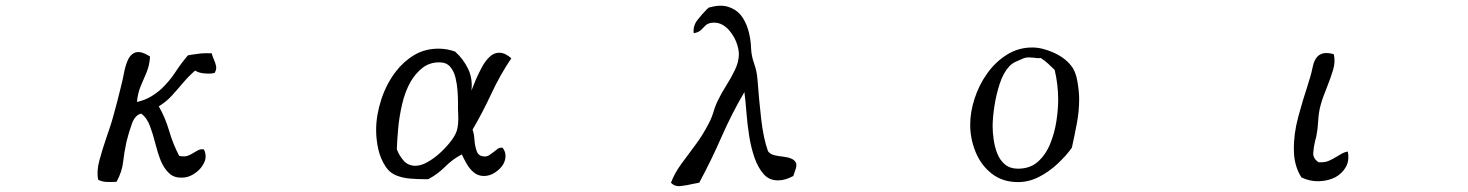

<svg xmlns="http://www.w3.org/2000/svg" viewBox="-20 -655 5040 659"><path d="M717 -405Q704 -401 682 -403Q660 -405 650 -413Q628 -394 609 -371.5Q590 -349 570.5 -327.5Q551 -306 525 -290Q547 -252 560.5 -206Q574 -160 595 -120Q614 -116 626 -121Q638 -126 647 -132Q655 -137 662.5 -140.5Q670 -144 680 -142Q691 -119 681 -97.5Q671 -76 651.5 -62Q632 -48 614 -46Q581 -42 562 -59Q543 -76 532 -103Q521 -131 513 -163Q505 -195 494.5 -223Q484 -251 465 -265Q444 -261 433 -231Q422 -201 414 -168Q406 -131 402.5 -98.5Q399 -66 380 -31Q362 -30 346.5 -30.5Q331 -31 317 -38Q311 -67 321 -104Q331 -141 345 -182Q351 -200 357.5 -219Q364 -238 369 -257Q376 -282 382.5 -307Q389 -332 395 -357Q401 -380 405.5 -404Q410 -428 418 -447Q426 -466 440 -473Q450 -478 463 -475.5Q476 -473 495 -461Q493 -430 483 -406.5Q473 -383 463 -359.5Q453 -336 450 -305Q477 -311 498 -323.5Q519 -336 536 -352Q562 -377 582 -407.5Q602 -438 625 -465Q629 -466 636 -467Q654 -470 668.5 -471.5Q683 -473 707 -472Q708 -466 710 -461Q712 -456 714 -451Q719 -440 721.5 -429Q724 -418 717 -405Z M1735 -455Q1696 -397 1666.5 -333.5Q1637 -270 1602 -210Q1607 -197 1608.5 -175Q1610 -153 1616.5 -135.5Q1623 -118 1644 -118Q1653 -118 1660 -123Q1667 -128 1674 -133Q1681 -139 1688 -144Q1695 -149 1705 -148Q1715 -135 1715 -120Q1715 -93 1691 -72Q1667 -51 1641 -51Q1621 -51 1606.5 -63Q1592 -75 1582 -92.5Q1572 -110 1565 -125Q1534 -109 1508 -83Q1482 -57 1450 -40H1434Q1413 -40 1388 -42Q1363 -44 1341 -52.5Q1319 -61 1305 -81Q1286 -109 1278.5 -142.5Q1271 -176 1271 -209Q1271 -259 1288.5 -313Q1306 -367 1339 -410Q1366 -445 1402.5 -466.5Q1439 -488 1485 -488Q1500 -488 1514 -485.5Q1528 -483 1542 -478Q1571 -452 1587 -418Q1603 -384 1598 -344Q1598 -344 1603.5 -357.5Q1609 -371 1613 -381Q1622 -402 1633.5 -423.5Q1645 -445 1660 -459.5Q1675 -474 1693 -474Q1705 -474 1715.5 -468.5Q1726 -463 1735 -455ZM1552 -302Q1552 -319 1550.5 -342Q1549 -365 1543.5 -388Q1538 -411 1525 -426Q1512 -441 1488 -441Q1454 -441 1430 -422Q1406 -403 1389 -374Q1370 -340 1360 -296.5Q1350 -253 1346.5 -212.5Q1343 -172 1342 -143Q1350 -121 1365.5 -103.5Q1381 -86 1406 -86Q1425 -86 1448 -99Q1471 -112 1493 -132.5Q1515 -153 1531 -175Q1547 -197 1550 -215Q1553 -229 1553 -246Q1553 -263 1552 -279Q1552 -285 1552 -291Q1552 -297 1552 -302Z M2713 -94Q2714 -84 2712 -78Q2710 -72 2708 -66Q2707 -63 2705.5 -59Q2704 -55 2703 -51Q2675 -36 2652 -36Q2621 -35 2601.5 -57Q2582 -79 2570 -113Q2558 -147 2551.5 -188Q2545 -229 2542 -268.5Q2539 -308 2535 -339Q2492 -266 2456.5 -185Q2421 -104 2380 -28Q2375 -27 2370 -26Q2365 -25 2359 -24Q2339 -19 2317 -16.5Q2295 -14 2283 -28Q2295 -60 2317.5 -91Q2340 -122 2366 -156.5Q2392 -191 2413 -232Q2423 -251 2429.5 -273Q2436 -295 2446 -314Q2456 -335 2472.5 -361Q2489 -387 2502.5 -415Q2516 -443 2516 -469Q2516 -485 2509 -505.5Q2502 -526 2489 -543Q2477 -560 2460.5 -569.5Q2444 -579 2424 -577Q2409 -575 2401.5 -567.5Q2394 -560 2386 -552Q2378 -544 2361 -541Q2358 -566 2374 -586.5Q2390 -607 2406 -623Q2411 -627 2413 -629Q2451 -640 2478 -632Q2505 -624 2522 -604Q2539 -583 2548 -552.5Q2557 -522 2558 -488Q2559 -463 2568.5 -436.5Q2578 -410 2580 -381Q2585 -314 2592.5 -247.5Q2600 -181 2616 -136Q2623 -126 2637 -122.5Q2651 -119 2666.5 -117.5Q2682 -116 2695 -111Q2708 -106 2713 -94Z M3684 -315Q3684 -273 3676 -231Q3668 -189 3659 -148Q3639 -120 3609.5 -92.5Q3580 -65 3545.5 -47.5Q3511 -30 3474 -30Q3421 -30 3384 -59Q3347 -88 3328.5 -133.5Q3310 -179 3310 -227Q3310 -270 3325 -316.5Q3340 -363 3368 -402.5Q3396 -442 3435.5 -467Q3475 -492 3523 -492Q3557 -492 3596 -474.5Q3635 -457 3656 -430Q3672 -411 3678 -375.5Q3684 -340 3684 -315ZM3612 -312Q3612 -364 3600 -415Q3589 -426 3577.5 -436.5Q3566 -447 3552 -456Q3546 -455 3540 -455.5Q3534 -456 3528 -457Q3523 -457 3519 -457.5Q3515 -458 3511 -458Q3499 -458 3489 -453Q3477 -448 3465 -442.5Q3453 -437 3444 -427Q3424 -406 3411.5 -368Q3399 -330 3393 -290Q3387 -250 3387 -222Q3387 -201 3390.5 -176Q3394 -151 3403 -128Q3412 -105 3429.5 -90.5Q3447 -76 3474 -76Q3516 -76 3543 -100.5Q3570 -125 3585 -162.5Q3600 -200 3606 -240Q3612 -280 3612 -312Z M4606 -135Q4612 -104 4599.5 -82Q4587 -60 4564 -47Q4539 -34 4507.5 -33Q4476 -32 4447 -46Q4434 -66 4427.5 -90Q4421 -114 4421 -141Q4420 -195 4436 -254Q4452 -313 4468 -361Q4470 -368 4472 -374.5Q4474 -381 4476 -387Q4482 -407 4486 -427Q4490 -447 4501 -460Q4509 -469 4522.5 -472Q4536 -475 4558 -469Q4564 -443 4555.5 -415Q4547 -387 4535 -357Q4529 -342 4523 -326Q4517 -310 4513 -295Q4506 -270 4504.5 -241Q4503 -212 4498 -187Q4497 -183 4496 -179.5Q4495 -176 4494 -172Q4489 -151 4487.5 -131Q4486 -111 4506 -98Q4528 -97 4542 -103.5Q4556 -110 4569 -118Q4577 -123 4586 -128Q4595 -133 4606 -135Z"/></svg>

Font: Yuji Syuku
Style: Regular
Weight: 400
Designer: Kataoka Yuji
Foundry: Kinuta Font Factory
Version: Version 3.002